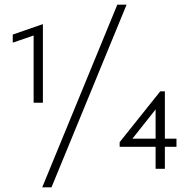

<svg xmlns="http://www.w3.org/2000/svg" viewBox="-20 -728 801 828"><path d="M165 -624V-285H125V-575L35 -544V-579ZM486 -708H526L202 80H162ZM651 0V-95H496V-115L671 -334H691V-130H741V-95H691V0ZM651 -130V-256L551 -130Z"/></svg>

Font: Madhuban Light
Style: Regular
Weight: 300
Designer: jaikishan Patel
Foundry: MagicType
Version: Version 1.000